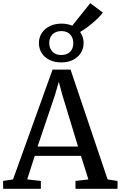

<svg xmlns="http://www.w3.org/2000/svg" viewBox="-30 -1186 759 1206"><path d="M51.9 -59 300.2 -749H413.1L645.9 -58.9L708.2 -49.5V0H444.2V-49.5L525.3 -58.9L478.5 -206.8H188.2L140.7 -59.2L226.6 -49.5V0H-10.1L-10.4 -49.5ZM460.1 -265.7 361.7 -589.1 339.4 -671.8 314.6 -586.8 206 -265.7ZM354.2 -794Q312 -794 280.4 -809.9Q248.9 -825.7 231.6 -853.3Q214.3 -881 214.4 -915.9Q214.7 -952.2 233.3 -979.7Q251.9 -1007.2 283.8 -1022.4Q315.8 -1037.6 356.5 -1037.6Q398.1 -1037.6 429.1 -1021.8Q460.2 -1006 477.7 -978.4Q495.2 -950.8 495.1 -915.7Q495 -879.5 476.8 -852.1Q458.6 -824.6 427.1 -809.3Q395.5 -794 354.2 -794ZM354.9 -840.5Q389.7 -840.5 410.1 -860.5Q430.5 -880.6 430.5 -914.8Q430.5 -948.3 410.9 -969.6Q391.3 -990.8 355.2 -990.8Q320.6 -990.8 299.9 -970.3Q279.2 -949.7 279.2 -915.9Q279.2 -882.7 299.2 -861.6Q319.2 -840.5 354.9 -840.5ZM451.3 -973.3H450.4L407.7 -1004.5L537 -1166.3L615.7 -1106.9Q603.9 -1090.3 584.5 -1071.2Q565 -1052.2 542 -1033.3Q519 -1014.5 495.2 -998.8Q471.4 -983.1 451.3 -973.3Z"/></svg>

Font: Merriweather 7pt Light
Style: Regular
Weight: 300
Designer: Eben Sorkin
Foundry: Eben Sorkin
Version: Version 2.200;gftools[0.9.31]